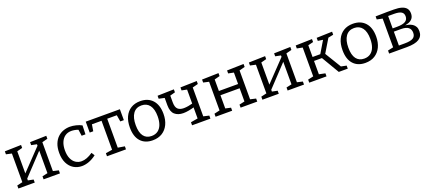

<svg xmlns="http://www.w3.org/2000/svg" viewBox="56 -1538 5686 2547"><g transform="rotate(-20 2899.0 -264.0)"><path d="M37 0V-43L132 -65L115 -47V-480L136 -461L37 -483V-525L268 -531V-489L173 -464L192 -482V-141L178 -142L479 -457L470 -438L469 -480L483 -465L393 -483V-525L624 -531V-489L528 -464L546 -482V-47L529 -65L624 -43V0H393V-43L484 -63L469 -47V-399L482 -392L182 -73L192 -91V-47L184 -60L268 -43V0Z M933 9Q869 9 817.5 -22.5Q766 -54 736.5 -114Q707 -174 707 -258Q707 -331 727.5 -383.5Q748 -436 783 -470Q818 -504 863.5 -520.5Q909 -537 958 -537Q998 -537 1043.5 -526Q1089 -515 1123 -496L1119 -371H1065L1052 -465L1060 -456Q1035 -468 1007 -473Q979 -478 957 -478Q905 -478 867.5 -451.5Q830 -425 810 -377Q790 -329 790 -263Q790 -195 811 -148Q832 -101 868.5 -77Q905 -53 951 -53Q987 -53 1027 -68Q1067 -83 1110 -113L1138 -69Q1086 -29 1034 -10Q982 9 933 9Z M1288 0V-43L1399 -61L1381 -40V-481L1400 -467H1230L1248 -484L1230 -374H1180V-528H1662V-374H1612L1594 -481L1611 -467H1444L1461 -481V-40L1446 -61L1556 -43V0Z M1950 -537Q2060 -537 2122.5 -468Q2185 -399 2185 -273Q2185 -188 2154.5 -124.5Q2124 -61 2068 -26Q2012 9 1933 9Q1825 9 1764 -58.5Q1703 -126 1703 -253Q1703 -341 1732.5 -404.5Q1762 -468 1817.5 -502.5Q1873 -537 1950 -537ZM1946 -478Q1869 -478 1828 -420Q1787 -362 1787 -257Q1787 -154 1826 -102Q1865 -50 1938 -50Q1991 -50 2027.5 -76.5Q2064 -103 2082.5 -152Q2101 -201 2101 -269Q2101 -371 2060.5 -424.5Q2020 -478 1946 -478Z M2272 -483 2293 -461 2193 -483V-525L2425 -531V-489L2333 -464L2352 -483V-374Q2352 -306 2381 -278.5Q2410 -251 2465 -251Q2494 -251 2529 -257Q2564 -263 2605 -274L2589 -257V-483L2603 -465L2516 -483V-525L2748 -531V-489L2652 -464L2669 -483V-46L2652 -65L2748 -43V0H2489V-43L2604 -63L2589 -46V-242L2605 -221Q2559 -207 2516.5 -199Q2474 -191 2438 -191Q2362 -191 2317 -231Q2272 -271 2272 -362Z M2821 0V-43L2916 -65L2899 -39V-487L2920 -461L2821 -483V-525L3055 -531V-489L2960 -464L2979 -488V-284L2957 -306H3273L3250 -284V-487L3264 -465L3174 -483V-525L3409 -531V-489L3313 -464L3330 -488V-39L3313 -65L3409 -43V0H3174V-43L3265 -63L3250 -39V-268L3273 -246H2957L2979 -268V-39L2964 -63L3055 -43V0Z M3482 0V-43L3577 -65L3560 -47V-480L3581 -461L3482 -483V-525L3713 -531V-489L3618 -464L3637 -482V-141L3623 -142L3924 -457L3915 -438L3914 -480L3928 -465L3838 -483V-525L4069 -531V-489L3973 -464L3991 -482V-47L3974 -65L4069 -43V0H3838V-43L3929 -63L3914 -47V-399L3927 -392L3627 -73L3637 -91V-47L3629 -60L3713 -43V0Z M4143 0V-43L4233 -63L4221 -46V-483L4234 -465L4143 -483V-525L4375 -531V-489L4291 -468L4301 -483V-287L4286 -305H4428L4401 -290L4515 -481L4522 -470L4439 -482V-525L4659 -532V-489L4570 -471L4593 -486L4463 -270L4468 -294L4617 -49L4604 -60L4687 -43V0H4560L4410 -254L4426 -249H4286L4301 -255V-46L4291 -63L4387 -43V0Z M4952 -537Q5062 -537 5124.5 -468Q5187 -399 5187 -273Q5187 -188 5156.5 -124.5Q5126 -61 5070 -26Q5014 9 4935 9Q4827 9 4766 -58.5Q4705 -126 4705 -253Q4705 -341 4734.5 -404.5Q4764 -468 4819.5 -502.5Q4875 -537 4952 -537ZM4948 -478Q4871 -478 4830 -420Q4789 -362 4789 -257Q4789 -154 4828 -102Q4867 -50 4940 -50Q4993 -50 5029.5 -76.5Q5066 -103 5084.5 -152Q5103 -201 5103 -269Q5103 -371 5062.5 -424.5Q5022 -478 4948 -478Z M5429 -528H5529Q5593 -528 5637 -515Q5681 -502 5703.5 -474.5Q5726 -447 5726 -402Q5726 -361 5706.5 -334Q5687 -307 5649 -292.5Q5611 -278 5553 -273L5557 -281Q5602 -281 5637 -273Q5672 -265 5697.5 -248Q5723 -231 5736.5 -205.5Q5750 -180 5750 -143Q5750 -71 5694.5 -35.5Q5639 0 5521 0H5271V-43L5358 -62L5349 -51V-473L5357 -464L5271 -482V-525ZM5513 -473H5415L5429 -487V-286L5415 -298H5488Q5572 -298 5609 -321Q5646 -344 5646 -390Q5646 -435 5613 -454Q5580 -473 5513 -473ZM5512 -56Q5593 -56 5629.5 -78Q5666 -100 5666 -151Q5666 -200 5633.5 -226Q5601 -252 5532 -252H5415L5429 -265V-43L5415 -56Z"/></g></svg>

Font: Pack4
Style: Regular
Weight: 400
Version: Version 2.002